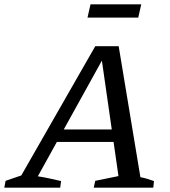

<svg xmlns="http://www.w3.org/2000/svg" viewBox="-45 -873 790 893"><path d="M608 -49Q624 -46 640.5 -41Q657 -36 671 -31L668 0H391L398 -32L506 -54L424 -625L446 -622L131 -53Q158 -49 185 -43Q212 -37 239 -31L235 0H-25L-19 -32L54 -57L398 -658H507ZM179 -213 207 -271H532L538 -213ZM362 -791 376 -853H612L598 -791Z"/></svg>

Font: Piazzolla Thin Medium
Style: Italic
Weight: 500
Italic angle: -11.3°
Version: Version 2.005